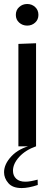

<svg xmlns="http://www.w3.org/2000/svg" viewBox="-20 -743 275 975"><path d="M73.4 -520 163.1 -523.4V0H73.4ZM118.1 -613Q94.4 -613 77.4 -628.2Q60.4 -643.3 60.4 -667.3Q60.4 -691.9 77.4 -707.3Q94.4 -722.7 118.1 -722.7Q141.7 -722.7 158.4 -707.3Q175.1 -691.9 175.1 -667.3Q175.1 -643.3 158.4 -628.2Q141.7 -613 118.1 -613ZM90.2 212Q43.9 212 22.3 186.8Q0.6 161.7 0.6 131.8Q0.6 90.3 38.3 50.3Q75.9 10.4 141.3 -5.2L163.1 0Q109.8 18.7 77.9 53.4Q45.9 88.1 45.9 124Q45.9 149.1 62.2 164.4Q78.6 179.7 108.6 179.7Q121.8 179.7 137.7 176.8Q153.7 173.9 171.1 169.1L171.8 196.4Q148.2 204.2 127.7 208.1Q107.1 212 90.2 212Z"/></svg>

Font: Murecho Thin
Style: Regular
Weight: 100
Designer: Neil Summerour
Foundry: Positype
Version: Version 1.010